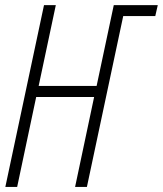

<svg xmlns="http://www.w3.org/2000/svg" viewBox="-20 -734 640 754"><path d="M1 0 152.8 -713.9H199.2L131.8 -396.5H359.4L426.8 -713.9H599.6L589.8 -670.9H463.9L321.3 0H274.9L349.6 -353H122.1L47.4 0Z"/></svg>

Font: Open Sans Condensed Light
Style: Italic
Weight: 300
Width: 3
Italic angle: -12°
Designer: Monotype Design Team
Foundry: Monotype Imaging Inc.
Version: Version 3.000; ttfautohint (v1.8.4)